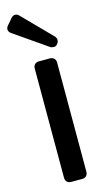

<svg xmlns="http://www.w3.org/2000/svg" viewBox="-171 -1032 583 1077"><g transform="rotate(-15 120.0 -493.5)"><path d="M181 -762 -8 -893Q-22 -902 -24 -915Q-26 -928 -15 -940L14 -974Q25 -987 38.5 -987Q52 -987 62 -975L223 -811Q232 -801 232 -789.5Q232 -778 223.5 -767Q215 -756 202.5 -756Q190 -756 181 -762ZM67 -33V-667Q67 -682 76 -691Q85 -700 100 -700H164Q179 -700 188 -691Q197 -682 197 -667V-33Q197 -18 188 -9Q179 0 164 0H100Q85 0 76 -9Q67 -18 67 -33Z"/></g></svg>

Font: Tsunagi Gothic Black
Style: Regular
Weight: 900
Designer: Yoshimichi Ohira
Foundry: Positype
Version: Version 1.001